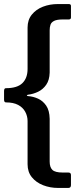

<svg xmlns="http://www.w3.org/2000/svg" viewBox="-20 -762 385 947"><path d="M116 -626Q116 -664 137 -690Q158 -716 192 -729Q226 -742 265 -742H319Q330 -742 330 -733V-676Q330 -666 319 -666H289Q261 -666 247 -659Q233 -652 229 -640Q225 -628 225 -613V-404Q224 -367 208 -344Q192 -321 168 -309.5Q144 -298 119 -295Q113 -294 112.5 -291.5Q112 -289 119 -288Q144 -286 167.5 -275.5Q191 -265 207.5 -241.5Q224 -218 225 -176V35Q225 63 238.5 76Q252 89 289 89H317Q330 89 330 101V151Q330 165 317 165H267Q227 165 192.5 151.5Q158 138 137 112Q116 86 116 48V-165Q116 -189 104.5 -210.5Q93 -232 69.5 -244.5Q46 -257 9 -257Q0 -257 0 -271V-313Q0 -327 9 -327Q65 -327 90.5 -352Q116 -377 116 -422V-626Z"/></svg>

Font: Libre Franklin Thin SemiBold
Style: Regular
Weight: 600
Version: Version 3.000